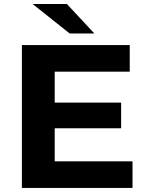

<svg xmlns="http://www.w3.org/2000/svg" viewBox="-20 -921 713 941"><path d="M87.3 0V-700H615.9V-569.7H248.1V-130.3H629.5V0ZM236.4 -292.3V-418.3H573.7V-292.3ZM321.3 -757 140 -901.3H307.9L442.3 -757Z"/></svg>

Font: Montserrat Thin
Style: Regular
Weight: 100
Designer: Julieta Ulanovsky
Foundry: Julieta Ulanovsky
Version: Version 9.000